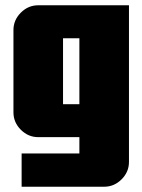

<svg xmlns="http://www.w3.org/2000/svg" viewBox="-20 -520 540 728"><path d="M281 -125V-375H219V-125ZM469 94Q469 132 441 160Q413 188 375 188H62V62H281V0H125Q87 0 59 -28Q31 -56 31 -94V-406Q31 -444 59 -472Q87 -500 125 -500H469Z"/></svg>

Font: CostaRica
Style: Normal
Weight: 900
Version: Version 1.3